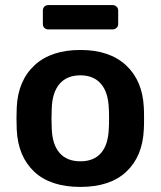

<svg xmlns="http://www.w3.org/2000/svg" viewBox="-20 -727 633 757"><path d="M297 10Q179 10 115 -50Q51 -110 46 -216L45 -260L46 -304Q51 -409 116 -469.5Q181 -530 297 -530Q412 -530 477 -469.5Q542 -409 547 -304Q548 -292 548 -260Q548 -228 547 -216Q542 -110 478 -50Q414 10 297 10ZM297 -91Q350 -91 378.5 -124Q407 -157 409 -221Q410 -231 410 -260Q410 -289 409 -299Q407 -363 378 -396.5Q349 -430 297 -430Q244 -430 215 -396.5Q186 -363 184 -299L183 -260L184 -221Q186 -157 215 -124Q244 -91 297 -91ZM171 -611Q161 -611 155 -617Q149 -623 149 -633V-685Q149 -695 155 -701Q161 -707 171 -707H423Q433 -707 439.5 -701Q446 -695 446 -685V-633Q446 -623 439.5 -617Q433 -611 423 -611Z"/></svg>

Font: Rubik AZ
Style: Regular
Weight: 500
Designer: Hubert and Fischer
Foundry: Hubert & Fischer
Version: Version 2.000